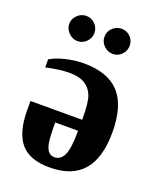

<svg xmlns="http://www.w3.org/2000/svg" viewBox="-128 -750 700 840"><g transform="rotate(20 222.0 -330.0)"><path d="M202.6 9.3Q109.4 9.3 67.6 -40.5Q25.9 -90.3 25.9 -195.3V-235.4H266.6V-243.2Q266.6 -315.9 254.9 -346.4Q243.2 -377 216.6 -393.3Q189.9 -409.7 144.5 -409.7Q101.6 -409.7 36.1 -395.5V-433.1Q63 -449.2 105.7 -459.7Q148.4 -470.2 189 -470.2Q301.8 -470.2 355.7 -411.4Q409.7 -352.5 409.7 -229Q409.7 -108.9 358.2 -49.8Q306.6 9.3 202.6 9.3ZM208 -40Q237.3 -40 251.7 -71.8Q266.1 -103.5 266.1 -184.1H159.7Q159.7 -118.7 164.1 -92.3Q168.5 -65.9 179 -53Q189.5 -40 208 -40ZM293 -551.8Q269.5 -551.8 251.7 -569.1Q233.9 -586.4 233.9 -610.8Q233.9 -635.3 251.7 -652.1Q269.5 -668.9 293 -668.9Q316.9 -668.9 334 -652.3Q351.1 -635.7 351.1 -610.8Q351.1 -586.4 334 -569.1Q316.9 -551.8 293 -551.8ZM128.9 -551.8Q105.5 -551.8 87.6 -569.8Q69.8 -587.9 69.8 -610.8Q69.8 -634.3 87.4 -651.6Q105 -668.9 128.9 -668.9Q152.8 -668.9 169.9 -651.6Q187 -634.3 187 -610.8Q187 -586.4 169.9 -569.1Q152.8 -551.8 128.9 -551.8Z"/></g></svg>

Font: Liberation Serif
Style: Bold
Weight: 700
Designer: Steve Matteson
Foundry: Ascender Corporation
Version: Version 2.1.5